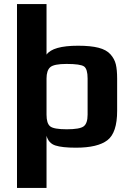

<svg xmlns="http://www.w3.org/2000/svg" viewBox="-20 -720 653 949"><path d="M559 -331C559 -360.3 556.8 -384 552.5 -402C548.2 -420 539.3 -436.5 526 -451.5C512.7 -466.5 493 -477.3 467 -484C441 -490.7 407.3 -494 366 -494C282.7 -494 230.7 -479.3 210 -450V-700H64V209H210V-49C216.7 -24.3 231.2 -8.3 253.5 -1C275.8 6.3 309.7 10 355 10C427 10 479 -2.3 511 -27C543 -51.7 559 -100 559 -172ZM413 -153C413 -124.3 406.5 -105.2 393.5 -95.5C380.5 -85.8 352.7 -81 310 -81C267.3 -81 240 -85.8 228 -95.5C216 -105.2 210 -124.3 210 -153V-332C210 -358.7 216.2 -377.3 228.5 -388C240.8 -398.7 267.7 -404 309 -404C355 -404 383.8 -399.8 395.5 -391.5C407.2 -383.2 413 -363.3 413 -332Z"/></svg>

Font: Play
Style: Bold
Weight: 700
Designer: Jonas Hecksher
Foundry: Jonas Hecksher, Playtypeª, e-types AS
Version: Version 1.002